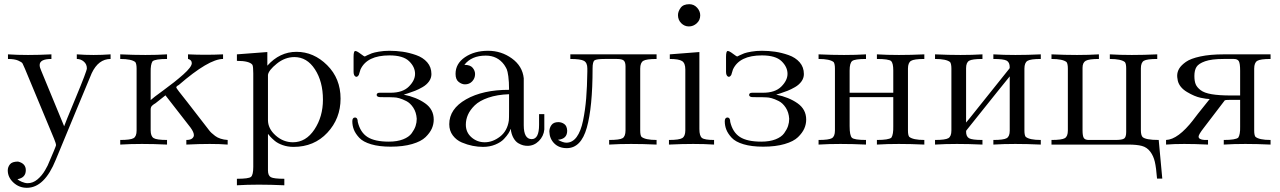

<svg xmlns="http://www.w3.org/2000/svg" viewBox="-20 -690 6102 915"><path d="M108 205Q71 205 44 180Q17 155 17 122Q17 106 27.5 93Q38 80 66 80Q103 89 103 121Q103 157 63 164Q69 170 84 176.5Q99 183 112 183Q137 183 158.5 165Q180 147 195 121L207 99Q247 7 247 2Q247 -6 238 -28L99 -362Q91 -381 87.5 -387.5Q84 -394 66.5 -401.5Q49 -409 18 -409V-431Q62 -428 113.5 -428Q165 -428 225 -431V-409Q169 -409 169 -380Q169 -369 176 -354L285 -90V-89H286Q288 -97 341 -224.5Q394 -352 394 -364Q394 -384 379.5 -396.5Q365 -409 346 -409V-431Q386 -428 426 -428Q466 -428 507 -431V-409Q449 -409 417 -341Q415 -338 347 -173L246 71Q192 205 108 205Z M698 -69Q698 -41 712 -32Q726 -23 776 -23V-1Q712 -4 656.5 -4Q601 -4 553 -1V-23Q602 -23 616.5 -31.5Q631 -40 631 -68V-363Q631 -385 625 -394Q607 -409 553 -409V-431Q617 -428 673 -428Q729 -428 776 -431V-409Q720 -409 707 -398Q697 -383 698 -345V-213Q708 -223 760.5 -261Q813 -299 853.5 -335Q894 -371 894 -389Q894 -404 877 -409Q876 -409 876 -409V-431Q918 -429 959.5 -429Q1001 -429 1043 -431V-409Q975 -409 832 -285Q820 -279 820 -273Q820 -269 873 -203L969 -79Q970 -78 975.5 -70.5Q981 -63 988 -56.5Q995 -50 1005.5 -42Q1016 -34 1031.5 -29Q1047 -24 1065 -23V-1Q1029 -4 979.5 -4Q930 -4 868 -1V-23Q887 -23 895.5 -30Q904 -37 904 -46Q904 -60 888 -82L769 -235V-236L721 -198Q712 -193 705 -186.5Q698 -180 698 -168Z M1257 122Q1257 147 1271 154.5Q1285 162 1335 162V193Q1270 190 1213.5 190Q1157 190 1109 193V162Q1165 162 1176 153Q1187 144 1187 105V-340Q1187 -373 1183 -381Q1169 -400 1109 -400V-431L1254 -442V-377Q1313 -443 1393 -443Q1475 -443 1539 -379.5Q1603 -316 1603 -220Q1603 -125 1540 -57.5Q1477 10 1379 10Q1351 10 1327 1.5Q1303 -7 1288.5 -19.5Q1274 -32 1267.5 -39.5Q1261 -47 1258 -51H1257ZM1257 -118Q1257 -77 1293.5 -44.5Q1330 -12 1376 -12Q1438 -12 1478.5 -73Q1519 -134 1519 -215Q1519 -301 1481 -359.5Q1443 -418 1383 -418Q1338 -418 1299 -386.5Q1260 -355 1257 -333Z M1836 -448Q1868 -448 1899 -443.5Q1930 -439 1963 -427.5Q1996 -416 2016 -393Q2036 -370 2036 -337Q2036 -318 2024.5 -302Q2013 -286 1994 -275Q1975 -264 1958.5 -257.5Q1942 -251 1923.5 -245Q1905 -239 1904 -239Q1964 -227 2005.5 -198Q2047 -169 2047 -120Q2047 -98 2038 -77.5Q2029 -57 2008 -36.5Q1987 -16 1944 -3.5Q1901 9 1842 9Q1787 9 1748.5 -2.5Q1710 -14 1692 -33.5Q1674 -53 1666.5 -72Q1659 -91 1659 -112Q1659 -129 1671 -130Q1685 -130 1685 -109Q1697 -59 1731.5 -37Q1766 -15 1833 -15Q1873 -15 1901 -26Q1929 -37 1942 -55Q1955 -73 1960.5 -89.5Q1966 -106 1966 -124Q1964 -155 1949.5 -177Q1935 -199 1916 -208.5Q1897 -218 1882.5 -222Q1868 -226 1857 -226Q1847 -227 1794 -227Q1776 -227 1775 -237Q1775 -248 1789 -248H1841Q1899 -248 1928.5 -277.5Q1958 -307 1958 -338Q1958 -371 1929.5 -398.5Q1901 -426 1836 -426Q1729 -426 1698 -359L1690 -333Q1682 -320 1673.5 -325.5Q1665 -331 1665 -348V-419Q1665 -447 1673 -447Q1681 -447 1698.5 -433.5Q1716 -420 1719 -421Q1721 -422 1731 -427Q1741 -432 1752 -436Q1763 -440 1786 -444Q1809 -448 1836 -448Z M2282 10Q2258 10 2232.5 5Q2207 0 2181 -11Q2155 -22 2138 -44.5Q2121 -67 2121 -98Q2121 -171 2201 -216.5Q2281 -262 2406 -262Q2406 -301 2402.5 -326Q2399 -351 2395 -360Q2391 -369 2383 -381Q2351 -425 2295 -425Q2227 -425 2193 -381Q2221 -381 2232.5 -367Q2244 -353 2244 -337Q2244 -317 2230.5 -302.5Q2217 -288 2196 -288Q2181 -288 2166 -299.5Q2151 -311 2151 -338Q2151 -387 2196 -417.5Q2241 -448 2306 -448Q2369 -448 2419.5 -411.5Q2470 -375 2476 -317V-93Q2476 -27 2514 -27Q2549 -27 2549 -95V-146H2574V-73Q2571 -41 2548 -18Q2525 5 2494 5Q2484 5 2473.5 2.5Q2463 0 2450 -7.5Q2437 -15 2427 -32.5Q2417 -50 2414 -75H2413Q2411 -67 2403.5 -55Q2396 -43 2381.5 -27.5Q2367 -12 2340.5 -1Q2314 10 2282 10ZM2406 -241Q2349 -239 2307 -224.5Q2265 -210 2242.5 -188Q2220 -166 2210 -143Q2200 -120 2200 -96Q2200 -59 2227 -35.5Q2254 -12 2290 -12Q2328 -12 2363 -39Q2398 -66 2405 -116Q2406 -124 2406 -165Z M2679 -10Q2708 -10 2728 -37Q2748 -64 2758.5 -115Q2769 -166 2773.5 -221Q2778 -276 2779 -348V-364Q2779 -391 2763 -400Q2747 -409 2698 -409V-431H3109V-409Q3060 -409 3045.5 -400Q3031 -391 3031 -363V-68Q3031 -46 3037 -38Q3055 -23 3109 -23V-1Q3044 -4 2987.5 -4Q2931 -4 2883 -1V-23Q2933 -23 2947 -31.5Q2961 -40 2961 -69V-373Q2961 -394 2952.5 -401.5Q2944 -409 2920 -409H2862Q2823 -409 2813.5 -402.5Q2804 -396 2804 -364Q2804 -179 2776.5 -81.5Q2749 16 2681 16Q2644 16 2621.5 -6.5Q2599 -29 2598 -63Q2598 -80 2608 -94Q2618 -108 2641 -108Q2656 -108 2669 -99Q2682 -90 2683 -67Q2683 -28 2640 -24V-23Q2664 -10 2679 -10Z M3211 -618Q3211 -635 3223.5 -652.5Q3236 -670 3265 -670Q3287 -670 3302 -653.5Q3317 -637 3317 -617Q3317 -594 3300.5 -579Q3284 -564 3263 -564Q3242 -564 3226.5 -579.5Q3211 -595 3211 -618ZM3168 -23Q3217 -23 3231.5 -32Q3246 -41 3246 -69V-359Q3246 -389 3230.5 -399Q3215 -409 3172 -409V-431L3313 -442V-75Q3313 -42 3325.5 -32.5Q3338 -23 3383 -23V-1Q3337 -4 3283.5 -4Q3230 -4 3168 -1Z M3611 -448Q3643 -448 3674 -443.5Q3705 -439 3738 -427.5Q3771 -416 3791 -393Q3811 -370 3811 -337Q3811 -318 3799.5 -302Q3788 -286 3769 -275Q3750 -264 3733.5 -257.5Q3717 -251 3698.5 -245Q3680 -239 3679 -239Q3739 -227 3780.5 -198Q3822 -169 3822 -120Q3822 -98 3813 -77.5Q3804 -57 3783 -36.5Q3762 -16 3719 -3.5Q3676 9 3617 9Q3562 9 3523.5 -2.5Q3485 -14 3467 -33.5Q3449 -53 3441.5 -72Q3434 -91 3434 -112Q3434 -129 3446 -130Q3460 -130 3460 -109Q3472 -59 3506.5 -37Q3541 -15 3608 -15Q3648 -15 3676 -26Q3704 -37 3717 -55Q3730 -73 3735.5 -89.5Q3741 -106 3741 -124Q3739 -155 3724.5 -177Q3710 -199 3691 -208.5Q3672 -218 3657.5 -222Q3643 -226 3632 -226Q3622 -227 3569 -227Q3551 -227 3550 -237Q3550 -248 3564 -248H3616Q3674 -248 3703.5 -277.5Q3733 -307 3733 -338Q3733 -371 3704.5 -398.5Q3676 -426 3611 -426Q3504 -426 3473 -359L3465 -333Q3457 -320 3448.5 -325.5Q3440 -331 3440 -348V-419Q3440 -447 3448 -447Q3456 -447 3473.5 -433.5Q3491 -420 3494 -421Q3496 -422 3506 -427Q3516 -432 3527 -436Q3538 -440 3561 -444Q3584 -448 3611 -448Z M4385 -409Q4336 -409 4321.5 -400Q4307 -391 4307 -363V-68Q4307 -46 4313 -38Q4331 -23 4385 -23V-1Q4320 -4 4263.5 -4Q4207 -4 4159 -1V-23Q4215 -23 4228 -34Q4238 -49 4237 -89V-227H4029V-89Q4029 -44 4040 -33.5Q4051 -23 4107 -23V-1Q4042 -4 3985.5 -4Q3929 -4 3881 -1V-23Q3930 -23 3944.5 -31.5Q3959 -40 3959 -68V-363Q3959 -385 3953 -394Q3935 -409 3881 -409V-431Q3946 -428 4002.5 -428Q4059 -428 4107 -431V-409Q4054 -409 4041.5 -399.5Q4029 -390 4029 -354V-248H4237V-355Q4237 -388 4227 -399Q4215 -409 4159 -409V-431Q4207 -428 4264 -428Q4321 -428 4385 -431Z M4584 -63Q4584 -39 4598.5 -31Q4613 -23 4662 -23V-1Q4597 -4 4540.5 -4Q4484 -4 4436 -1V-23Q4485 -23 4499.5 -31.5Q4514 -40 4514 -68V-363Q4514 -385 4508 -394Q4490 -409 4436 -409V-431Q4501 -428 4557.5 -428Q4614 -428 4662 -431V-409Q4613 -409 4598.5 -400.5Q4584 -392 4584 -365V-106Q4593 -116 4643 -179L4791 -364Q4792 -367 4792 -369Q4792 -393 4777.5 -401Q4763 -409 4714 -409V-431Q4762 -428 4819 -428Q4876 -428 4940 -431V-409Q4891 -409 4876.5 -400Q4862 -391 4862 -363V-68Q4862 -46 4868 -38Q4886 -23 4940 -23V-1Q4875 -4 4818.5 -4Q4762 -4 4714 -1V-23Q4763 -23 4777.5 -31.5Q4792 -40 4792 -67V-326Q4783 -316 4733 -253L4585 -68Q4584 -65 4584 -63Z M5357 -1Q5356 -1 5352.5 -1Q5349 -1 5339.5 -1Q5330 -1 5316 -1H4991V-23Q5040 -23 5054.5 -31.5Q5069 -40 5069 -68V-363Q5069 -385 5063 -394Q5045 -409 4991 -409V-431Q5056 -428 5112.5 -428Q5169 -428 5217 -431V-409Q5170 -409 5154.5 -400.5Q5139 -392 5139 -367V-69Q5139 -42 5145 -32.5Q5151 -23 5169 -23H5295Q5328 -23 5337.5 -30Q5347 -37 5347 -61V-364Q5347 -386 5341 -394Q5323 -409 5269 -409V-431Q5317 -428 5374 -428Q5431 -428 5495 -431V-409Q5446 -409 5431.5 -400.5Q5417 -392 5417 -364V-70Q5417 -46 5425 -37Q5440 -23 5502 -23L5519 161H5494Q5490 109 5483.5 81Q5477 53 5461.5 32.5Q5446 12 5422 5.5Q5398 -1 5357 -1Z M5590 -329Q5590 -347 5599.5 -363Q5609 -379 5631.5 -395Q5654 -411 5700.5 -421Q5747 -431 5812 -431H6035V-409Q5986 -409 5971.5 -400Q5957 -391 5957 -363V-68Q5957 -46 5963 -38Q5981 -23 6035 -23V-1Q5971 -4 5915 -4Q5859 -4 5812 -1V-23Q5868 -23 5881 -34Q5891 -49 5890 -86V-214H5839Q5820 -214 5817 -212L5717 -81Q5692 -49 5692 -39Q5692 -25 5720 -23H5737V-1Q5674 -4 5624 -4Q5574 -4 5537 -1V-23Q5594 -25 5667 -119Q5630 -71 5630 -71Q5630 -71 5689 -148L5745 -218Q5731 -218 5702 -224Q5673 -230 5637 -251.5Q5601 -273 5593 -305Q5593 -307 5591.5 -314.5Q5590 -322 5590 -329ZM5811 -409Q5754 -409 5723 -398Q5692 -387 5682 -371Q5672 -355 5672 -328Q5672 -304 5678 -289Q5684 -274 5701.5 -260.5Q5719 -247 5754.5 -241Q5790 -235 5845 -235H5890V-353Q5890 -387 5884 -398Q5878 -409 5860 -409Z"/></svg>

Font: cwTeXMing
Style: Medium
Weight: 500
Version: Version 1.17